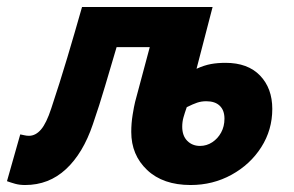

<svg xmlns="http://www.w3.org/2000/svg" viewBox="-48 -518 841 550"><path d="M24 12Q8 12 -4.5 8.5Q-17 5 -28 1L10 -133Q16 -132 22 -130.5Q28 -129 35 -129Q54 -129 69.5 -147Q85 -165 99 -208Q123 -280 144.5 -352Q166 -424 187 -498H561L515 -321Q537 -331 556 -334.5Q575 -338 598 -338Q662 -338 697 -301.5Q732 -265 732 -206Q732 -146 700.5 -96.5Q669 -47 615.5 -17.5Q562 12 498 12Q419 12 373.5 -31Q328 -74 328 -140Q328 -165 332 -189.5Q336 -214 339 -226L381 -383H286Q269 -326 253 -271.5Q237 -217 218 -162Q190 -79 141 -33.5Q92 12 24 12ZM525 -100Q544 -100 560 -110.5Q576 -121 585.5 -138.5Q595 -156 595 -178Q595 -202 581.5 -215Q568 -228 543 -228Q529 -228 517 -224Q505 -220 487 -211Q481 -194 477.5 -181.5Q474 -169 474 -155Q474 -129 488.5 -114.5Q503 -100 525 -100Z"/></svg>

Font: Source Sans 3 ExtraBold
Style: Italic
Weight: 800
Italic angle: -11°
Version: Version 3.052;hotconv 1.1.0;makeotfexe 2.6.0